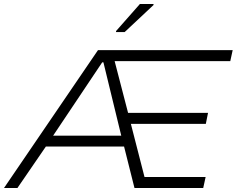

<svg xmlns="http://www.w3.org/2000/svg" viewBox="-39 -938 1181 958"><path d="M-19 0 450 -688H1122L1110 -633H533L600 -375H999L988 -320H614L682 -55H987L975 0H632L580 -207H190L48 0ZM226 -261H566L477 -627H471ZM540 -778V-783L659 -918H727V-913L583 -778Z"/></svg>

Font: Saira Expanded Light
Style: Italic
Weight: 300
Width: 7
Italic angle: -12°
Designer: Hector Gatti with collaboration of the Omnibus-Type team
Foundry: Omnibus-Type
Version: Version 1.101